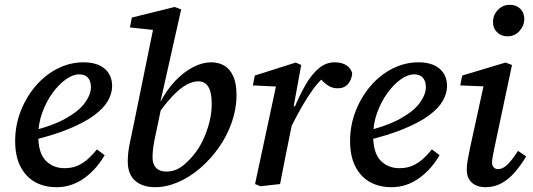

<svg xmlns="http://www.w3.org/2000/svg" viewBox="-20 -765 2214 798"><path d="M215 13Q164 13 125.5 -8.5Q87 -30 65 -73Q43 -116 43 -179Q43 -244 66 -303Q89 -362 128.5 -408Q168 -454 219.5 -480Q271 -506 327 -506Q384 -506 415 -479.5Q446 -453 446 -407Q446 -377 428.5 -346Q411 -315 371 -285.5Q331 -256 265.5 -229Q200 -202 103 -179L101 -218Q197 -241 253 -272.5Q309 -304 333.5 -338.5Q358 -373 358 -403Q358 -428 345.5 -442Q333 -456 309 -456Q283 -456 253.5 -435Q224 -414 198 -378Q172 -342 155.5 -296.5Q139 -251 139 -201Q139 -130 169.5 -98Q200 -66 248 -66Q280 -66 304 -77Q328 -88 347.5 -106Q367 -124 383 -144L415 -120Q400 -94 379.5 -70Q359 -46 333.5 -27Q308 -8 278.5 2.5Q249 13 215 13Z M624 13Q598 13 577 6Q556 -1 541 -14.5Q526 -28 518.5 -48Q511 -68 511 -94Q511 -127 518.5 -165.5Q526 -204 536 -249L621 -666L651 -637L520 -651L528 -692L706 -736L733 -726L647 -343L654 -336L632 -230Q626 -203 622 -182.5Q618 -162 616 -145Q614 -128 614 -111Q614 -83 628.5 -67.5Q643 -52 671 -52Q706 -52 734 -72Q762 -92 787 -124Q807 -148 823 -181.5Q839 -215 849.5 -254Q860 -293 860 -334Q860 -381 846 -404Q832 -427 804 -427Q781 -427 754.5 -412.5Q728 -398 697 -365.5Q666 -333 630 -281L622 -338H645Q673 -392 709 -429.5Q745 -467 783.5 -486.5Q822 -506 857 -506Q889 -506 912.5 -492Q936 -478 949.5 -448Q963 -418 963 -370Q963 -313 943.5 -257Q924 -201 890 -152.5Q856 -104 812.5 -66.5Q769 -29 720.5 -8Q672 13 624 13Z M1187 -232 1181 -316H1203Q1225 -369 1250 -412.5Q1275 -456 1305 -481Q1335 -506 1370 -506Q1400 -506 1418.5 -494.5Q1437 -483 1444 -461Q1442 -434 1426.5 -416Q1411 -398 1384 -398Q1363 -398 1347 -407.5Q1331 -417 1314 -435L1298 -452L1352 -445L1323 -442Q1301 -421 1279.5 -391.5Q1258 -362 1235.5 -323Q1213 -284 1187 -232ZM1040 0 1133 -434 1156 -404 1031 -410 1039 -451 1209 -505 1232 -495 1201 -326 1209 -318 1189 -226Q1177 -169 1166 -112.5Q1155 -56 1144 0L1063 9Z M1607 13Q1556 13 1517.5 -8.5Q1479 -30 1457 -73Q1435 -116 1435 -179Q1435 -244 1458 -303Q1481 -362 1520.5 -408Q1560 -454 1611.5 -480Q1663 -506 1719 -506Q1776 -506 1807 -479.5Q1838 -453 1838 -407Q1838 -377 1820.5 -346Q1803 -315 1763 -285.5Q1723 -256 1657.5 -229Q1592 -202 1495 -179L1493 -218Q1589 -241 1645 -272.5Q1701 -304 1725.5 -338.5Q1750 -373 1750 -403Q1750 -428 1737.5 -442Q1725 -456 1701 -456Q1675 -456 1645.5 -435Q1616 -414 1590 -378Q1564 -342 1547.5 -296.5Q1531 -251 1531 -201Q1531 -130 1561.5 -98Q1592 -66 1640 -66Q1672 -66 1696 -77Q1720 -88 1739.5 -106Q1759 -124 1775 -144L1807 -120Q1792 -94 1771.5 -70Q1751 -46 1725.5 -27Q1700 -8 1670.5 2.5Q1641 13 1607 13Z M1920 -60Q1920 -79 1924 -101Q1928 -123 1934 -152L1996 -436L2016 -405L1893 -410L1901 -451L2081 -505L2108 -495L2037 -160Q2032 -136 2028.5 -118Q2025 -100 2025 -89Q2025 -77 2032 -69.5Q2039 -62 2050 -62Q2068 -62 2086.5 -78.5Q2105 -95 2133 -138L2167 -115Q2146 -80 2121 -50.5Q2096 -21 2065.5 -4Q2035 13 1998 13Q1962 13 1941 -6Q1920 -25 1920 -60ZM2089 -614Q2064 -614 2046.5 -630.5Q2029 -647 2029 -673Q2029 -702 2049 -723.5Q2069 -745 2099 -745Q2126 -745 2142.5 -728.5Q2159 -712 2159 -686Q2159 -658 2139 -636Q2119 -614 2089 -614Z"/></svg>

Font: Source Serif 4 Medium
Style: Italic
Weight: 500
Italic angle: -12°
Designer: Frank Grießhammer
Foundry: Adobe Systems Incorporated
Version: Version 4.004;hotconv 1.0.116;makeotfexe 2.5.65601